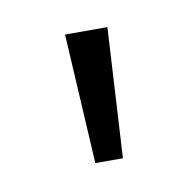

<svg xmlns="http://www.w3.org/2000/svg" viewBox="-36 -818 237 233"><g transform="rotate(-10 82.5 -702.0)"><path d="M65.5 -621.8 56.4 -781.8H108.6L99.5 -621.8Z"/></g></svg>

Font: Spartan Light
Style: Regular
Weight: 300
Designer: Matt Bailey, Mirko Velimirovic
Foundry: Matt Bailey
Version: Version 1.005